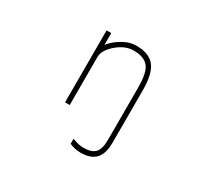

<svg xmlns="http://www.w3.org/2000/svg" viewBox="-152 -761 1303 1217"><g transform="rotate(30 500.0 -152.5)"><path d="M667 -310.5Q667 -423.8 633.3 -461.9Q599.6 -500 526.4 -500Q463.9 -500 405.3 -449.7Q346.7 -399.4 346.7 -349.6V2H312.5V-524.4H346.7V-437.5Q373 -472.7 418 -501Q472.7 -535.2 526.4 -535.2Q619.1 -535.2 660.2 -483.4Q701.2 -431.6 701.2 -310.5V73.2Q701.2 153.3 666 191.4Q630.9 229.5 556.6 229.5Q515.6 229.5 474.6 211.9V174.8Q520.5 193.4 556.6 193.4Q616.2 193.4 641.6 166Q667 138.7 667 73.2Z"/></g></svg>

Font: GenEi Gothic M ExtraLight
Style: Regular
Weight: 200
Designer: o_tamon (Modified); [Source Han Sans]
Ryoko NISHIZUKA  (kana & ideographs); Paul D. Hunt (Latin, Greek & Cyrillic); Wenl
Version: Version 1.1a;Original Version 1.004